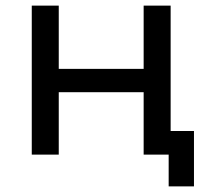

<svg xmlns="http://www.w3.org/2000/svg" viewBox="-20 -550 742 683"><path d="M587 -530V-84H670V113H580V0H491V-222H189V0H93V-530H189V-305H491V-530Z"/></svg>

Font: false
Style: Regular
Weight: 500
Designer: Julieta Ulanovsky
Foundry: Julieta Ulanovsky
Version: Version 7.222;hotconv 1.0.109;makeotfexe 2.5.65596